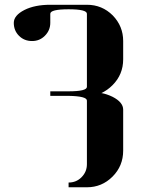

<svg xmlns="http://www.w3.org/2000/svg" viewBox="-20 -481 616 809"><path d="M38.1 -384.8Q38.1 -416 83 -439Q126.5 -460.9 191.9 -460.9H346.2Q410.2 -460.9 455.1 -416Q499 -370.6 499 -308.1V-231Q499 -167 454.1 -122.1Q432.6 -100.6 407.2 -88.9Q429.7 -85 454.1 -73.2Q499 -50.3 499 -19V153.8Q499 218.3 454.1 263.2Q409.2 308.1 346.2 308.1H269V288.1Q301.3 288.1 323.2 266.1Q346.2 243.2 346.2 210.9V-57.1Q346.2 -75.7 269 -77.1H191.9V-96.2H269Q346.2 -96.2 346.2 -115.2V-422.9Q346.2 -441.9 269 -441.9Q191.9 -441.9 191.9 -422.9V-384.8Q191.9 -353 168.9 -330.1Q147 -308.1 115.2 -308.1Q82 -308.1 60.1 -330.1Q38.1 -352.1 38.1 -384.8Z"/></svg>

Font: Hjet
Style: Regular
Weight: 400
Designer: T. Christopher White
Version: Version 1.2